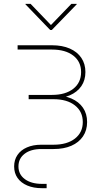

<svg xmlns="http://www.w3.org/2000/svg" viewBox="-20 -777 565 1001"><path d="M198.7 204.1Q154.8 204.1 122.1 190.2Q89.4 176.3 71.5 150.9Q53.7 125.5 53.7 90.8Q53.7 56.6 71 31Q88.4 5.4 120.4 -8.5Q152.3 -22.5 195.3 -22.5H259.3Q329.6 -22.5 370.6 -54.4Q411.6 -86.4 411.6 -140.6Q411.6 -195.3 370.6 -227.5Q329.6 -259.8 259.3 -259.8H129.4V-282.2H251Q321.3 -282.2 362.1 -314.2Q402.8 -346.2 402.8 -401.4Q402.8 -455.6 362.1 -487.1Q321.3 -518.6 251 -518.6H71.8V-541H251Q304.7 -541 343.8 -523.9Q382.8 -506.8 404.1 -475.3Q425.3 -443.8 425.3 -401.4Q425.3 -358.9 404.1 -327.9Q382.8 -296.9 343.8 -280Q304.7 -263.2 251 -263.2H129.4V-280.3H259.3Q313 -280.3 352.1 -263.4Q391.1 -246.6 412.6 -215.3Q434.1 -184.1 434.1 -140.6Q434.1 -97.7 412.6 -65.9Q391.1 -34.2 352.1 -17.1Q313 0 259.3 0H195.3Q140.6 0 108.4 24.7Q76.2 49.3 76.2 90.8Q76.2 132.3 109.6 157Q143.1 181.6 198.7 181.6H223.1V204.1ZM139.6 -756.8 245.6 -646.5 352.1 -756.8H379.9V-754.4L250 -620.6H241.7L112.8 -754.4V-756.8Z"/></svg>

Font: Inter 17pt Thin
Style: Regular
Weight: 250
Version: Version 4.001;git-66647c0bb